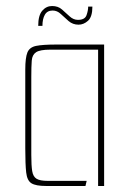

<svg xmlns="http://www.w3.org/2000/svg" viewBox="-20 -618 436 638"><path d="M133 0Q99 0 84.5 -9Q70 -18 67 -45Q64 -72 64 -125V-387Q64 -426 71 -443.5Q78 -461 100 -465.5Q122 -470 167 -470H326V0H306V-453H147Q113 -453 100 -444.5Q87 -436 85.5 -416.5Q84 -397 84 -362V-103Q84 -68 87 -49.5Q90 -31 101.5 -24Q113 -17 138 -17H268L264 0ZM107 -532Q107 -567 120.5 -582.5Q134 -598 153 -598Q173 -598 186 -586.5Q199 -575 211.5 -563.5Q224 -552 239 -552Q262 -552 267.5 -567.5Q273 -583 273 -596H287Q287 -562 272.5 -549Q258 -536 241 -536Q222 -536 208 -548Q194 -560 182 -571.5Q170 -583 155 -583Q137 -583 129 -569Q121 -555 121 -532Z"/></svg>

Font: Smooch Sans Thin
Style: Regular
Weight: 100
Designer: Robert E. Leuschke
Foundry: Robert E. Leuschke
Version: Version 1.010